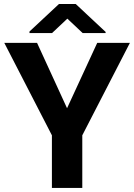

<svg xmlns="http://www.w3.org/2000/svg" viewBox="-20 -921 658 941"><path d="M308.6 -390.6 456.5 -710.9H616.7L383.3 -257.8V0H234.4V-257.8L1 -710.9H161.6ZM497.6 -764.6V-758.8H385.3L310.1 -829.6L234.9 -758.8H124.5V-766.6L269 -901.4H351.1Z"/></svg>

Font: RobotoInd
Style: Bold
Weight: 700
Designer: Google
Version: Version 2.001150; 2014